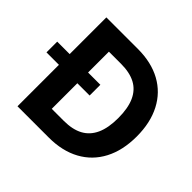

<svg xmlns="http://www.w3.org/2000/svg" viewBox="-209 -893 1080 1080"><g transform="rotate(45 331.0 -353.5)"><path d="M125.3 0V-126.2H302.5Q371.3 -126.2 416.5 -150.6Q461.8 -174.9 484.9 -225.4Q507.9 -275.9 507.9 -353.9Q507.9 -432.1 485.1 -482.6Q462.2 -533.1 417 -556.9Q371.8 -580.8 303.5 -580.8H121.9V-707H311.1Q417.5 -707 494.8 -664.8Q572.1 -622.5 613.4 -542.9Q654.7 -463.3 654.7 -353.9Q654.7 -244.1 613.2 -164.6Q571.7 -85 493.8 -42.5Q415.9 0 308.9 0ZM206.4 0H59.9V-707H206.4ZM-39.1 -415.1H304.1V-329.7H-39.1Z"/></g></svg>

Font: Pretendard GOV Variable
Style: Regular
Weight: 400
Designer: Base glyphs from Inter by Rasmus Andersson; Hangul glyphs from Noto Sans CJK(Source Han Sans) by Jang Soo-young and Kang
Foundry: Kil Hyung-jin
Version: Version 1.307;Glyphs 3.2 (3192)